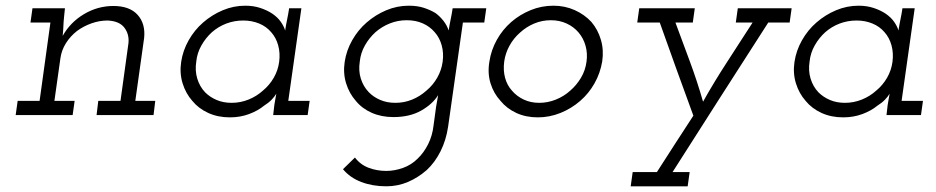

<svg xmlns="http://www.w3.org/2000/svg" viewBox="-20 -404 3287 674"><path d="M325 -50 319 0H519L525 -50H455L486 -271Q491 -321 463 -352Q435 -383 378 -383Q323 -383 275 -354.5Q227 -326 200 -278Q202 -297 202.5 -312Q203 -327 205 -346L208 -375H94L87 -325H157L119 -50H42L35 0H235L242 -50H171L192 -199Q196 -228 211.5 -252.5Q227 -277 250 -295Q273 -312 301 -322Q329 -332 358 -332Q399 -330 416.5 -307Q434 -284 431 -253L403 -50Z M616 -187Q610 -147 621 -111.5Q632 -76 655 -50Q677 -23 711 -7.5Q745 8 787 8Q823 8 854 -3.5Q885 -15 907 -33Q923 -43 933.5 -54Q944 -65 950 -75Q948 -65 946.5 -55.5Q945 -46 943 -35L939 0H1060L1067 -50H992L1038 -375H995Q992 -355 988 -336Q984 -317 981 -297Q977 -311 966 -327Q955 -343 936 -356Q918 -368 894 -376Q870 -384 841 -384Q800 -384 762 -368Q724 -352 693 -325Q663 -299 642.5 -263Q622 -227 616 -187ZM669 -188Q672 -218 687 -244.5Q702 -271 724 -291Q747 -311 775 -321.5Q803 -332 834 -332Q864 -332 889.5 -321.5Q915 -311 932 -291Q949 -272 956.5 -245Q964 -218 960 -187Q956 -157 941 -131Q926 -105 903 -86Q881 -66 852.5 -54.5Q824 -43 793 -43Q764 -43 740.5 -53Q717 -63 700 -80Q681 -100 672.5 -128Q664 -156 669 -188Z M1569 -375Q1566 -355 1562 -336Q1558 -317 1555 -297Q1549 -315 1537 -330.5Q1525 -346 1509 -358Q1491 -369 1468 -376.5Q1445 -384 1415 -384Q1374 -384 1336 -368Q1298 -352 1267 -325Q1237 -299 1216.5 -263Q1196 -227 1190 -187Q1184 -147 1195 -111.5Q1206 -76 1229 -50Q1251 -23 1285 -8Q1319 7 1361 7Q1418 7 1458 -15.5Q1498 -38 1518 -70Q1516 -59 1514.5 -49.5Q1513 -40 1511 -30L1502 36Q1498 72 1483 102Q1468 132 1446 153Q1424 175 1394.5 185.5Q1365 196 1336 196Q1303 196 1274 185Q1245 174 1226 149L1184 190Q1209 220 1248.5 235Q1288 250 1336 250Q1376 250 1411.5 235Q1447 220 1478 193Q1507 166 1526.5 127Q1546 88 1553 41L1605 -325H1680L1687 -375ZM1243 -188Q1246 -218 1261 -244.5Q1276 -271 1298 -291Q1321 -311 1349 -322Q1377 -333 1408 -333Q1439 -333 1464 -322Q1489 -311 1506 -291Q1523 -272 1530.5 -245Q1538 -218 1534 -188Q1530 -158 1515 -131.5Q1500 -105 1477 -86Q1455 -66 1427 -54.5Q1399 -43 1368 -43Q1338 -43 1314 -53.5Q1290 -64 1274 -81Q1255 -101 1246.5 -128.5Q1238 -156 1243 -188Z M1698 -188Q1691 -147 1702 -111.5Q1713 -76 1737 -50Q1759 -23 1792.5 -7.5Q1826 8 1868 8Q1909 8 1947.5 -7.5Q1986 -23 2017 -50Q2047 -76 2067 -111.5Q2087 -147 2094 -188Q2100 -228 2089.5 -264Q2079 -300 2056 -327Q2032 -353 1997.5 -368.5Q1963 -384 1923 -384Q1881 -384 1843 -368.5Q1805 -353 1775 -327Q1744 -300 1724 -264Q1704 -228 1698 -188ZM1750 -188Q1754 -217 1768.5 -243.5Q1783 -270 1806 -290Q1828 -310 1855.5 -321.5Q1883 -333 1914 -333Q1944 -333 1969 -321.5Q1994 -310 2011 -290Q2028 -270 2035.5 -243.5Q2043 -217 2039 -188Q2035 -157 2019.5 -131Q2004 -105 1982 -86Q1960 -66 1931.5 -54.5Q1903 -43 1873 -43Q1843 -43 1818.5 -54.5Q1794 -66 1777 -86Q1760 -105 1753 -131Q1746 -157 1750 -188Z M2201 200 2194 250H2394L2401 200H2341Q2425 68 2508.5 -62.5Q2592 -193 2677 -325H2752L2759 -375H2570L2563 -325H2622Q2577 -255 2531.5 -185Q2486 -115 2448 -47Q2428 -117 2402.5 -186Q2377 -255 2351 -325H2412L2419 -375H2224L2217 -325H2296Q2325 -243 2354.5 -161.5Q2384 -80 2414 2Q2382 51 2350 100.5Q2318 150 2286 200Z M2769 -187Q2763 -147 2774 -111.5Q2785 -76 2808 -50Q2830 -23 2864 -7.5Q2898 8 2940 8Q2976 8 3007 -3.5Q3038 -15 3060 -33Q3076 -43 3086.5 -54Q3097 -65 3103 -75Q3101 -65 3099.5 -55.5Q3098 -46 3096 -35L3092 0H3213L3220 -50H3145L3191 -375H3148Q3145 -355 3141 -336Q3137 -317 3134 -297Q3130 -311 3119 -327Q3108 -343 3089 -356Q3071 -368 3047 -376Q3023 -384 2994 -384Q2953 -384 2915 -368Q2877 -352 2846 -325Q2816 -299 2795.5 -263Q2775 -227 2769 -187ZM2822 -188Q2825 -218 2840 -244.5Q2855 -271 2877 -291Q2900 -311 2928 -321.5Q2956 -332 2987 -332Q3017 -332 3042.5 -321.5Q3068 -311 3085 -291Q3102 -272 3109.5 -245Q3117 -218 3113 -187Q3109 -157 3094 -131Q3079 -105 3056 -86Q3034 -66 3005.5 -54.5Q2977 -43 2946 -43Q2917 -43 2893.5 -53Q2870 -63 2853 -80Q2834 -100 2825.5 -128Q2817 -156 2822 -188Z"/></svg>

Font: Josefin Slab Thin Medium
Style: Italic
Weight: 500
Italic angle: -12°
Version: Version 2.000